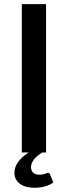

<svg xmlns="http://www.w3.org/2000/svg" viewBox="-20 -740 329 932"><path d="M212 99C210.3 99 208.5 99.5 206.5 100.5C204.5 101.5 202 102.5 199 103.5C196 104.5 192.3 105.5 188 106.5C183.7 107.5 178 108 171 108C158.3 108 148.4 104.8 141.3 98.2C134.1 91.8 130.5 83 130.5 72C130.5 64 132.2 56.4 135.5 49.2C138.8 42.1 143.2 35.5 148.5 29.5C153.8 23.5 159.8 18 166.3 13C172.8 8 179.3 3.7 186 0H203.5V-720H86V0H119.5C98.2 13.3 81.3 28.4 68.8 45.3C56.3 62.1 50 79.8 50 98.5C50 120.5 58.6 138.2 75.8 151.5C92.9 164.8 117.2 171.5 148.5 171.5C166.5 171.5 183.4 169.2 199.3 164.5C215.1 159.8 228.3 153.7 239 146L222.5 106C220.8 101.3 217.3 99 212 99Z"/></svg>

Font: Lato Semibold
Style: Regular
Weight: 600
Designer: Lukasz Dziedzic
Foundry: tyPoland Lukasz Dziedzic
Version: Version 2.006; 2014-01-15